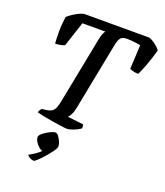

<svg xmlns="http://www.w3.org/2000/svg" viewBox="-169 -817 1020 1187"><g transform="rotate(20 341.0 -224.0)"><path d="M318 0Q309 0 280.5 -4Q252 -8 217.5 -13.5Q183 -19 154.5 -25Q126 -31 116 -34Q118 -44 123.5 -51.5Q129 -59 131 -62L163 -66Q183 -69 196 -77Q209 -85 217.5 -106Q226 -127 233 -168L316 -591Q320 -612 326.5 -626.5Q333 -641 338 -646H187L133 -482Q125 -478 108 -474Q91 -470 71 -470Q69 -495 68.5 -542.5Q68 -590 76 -647Q94 -664 123 -681Q152 -698 177 -704H606Q629 -696 650.5 -679Q672 -662 682 -647Q667 -591 649 -543.5Q631 -496 618 -470Q597 -470 582 -474.5Q567 -479 561 -482L569 -641Q555 -643 530 -646.5Q505 -650 477 -650Q448 -650 437 -634.5Q426 -619 420 -589L332 -140Q327 -114 317.5 -96.5Q308 -79 301 -72L404 -60Q406 -57 407 -50Q408 -43 407 -34Q389 -21 362.5 -10.5Q336 0 318 0ZM195 256Q182 256 168 248.5Q154 241 151 232Q170 222 190 208.5Q210 195 224 181Q212 178 198.5 166Q185 154 176 138.5Q167 123 167 109Q167 100 178.5 89Q190 78 206.5 68Q223 58 238.5 51.5Q254 45 262 45Q272 45 282.5 58.5Q293 72 300.5 89.5Q308 107 308 120Q308 131 292.5 153Q277 175 256 199Q235 223 217.5 239.5Q200 256 195 256Z"/></g></svg>

Font: Texturina 72pt 72pt SemiBold
Style: Italic
Weight: 600
Italic angle: -11°
Designer: Guillermo Torres Carreño
Foundry: Omnibus-Type
Version: Version 1.002; ttfautohint (v1.8.3)